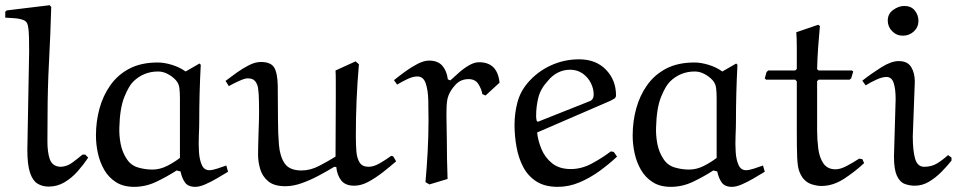

<svg xmlns="http://www.w3.org/2000/svg" viewBox="-28 -706 3677 738"><path d="M289.1 -111.8H299.8L311 -100.1Q293.9 -74.2 271 -48.1Q248 -22 220 -5.4Q191.9 11.2 159.2 11.2Q134.3 11.2 115.7 -0.5Q97.2 -12.2 87.2 -42.7Q77.1 -73.2 77.1 -129.9L84 -507.8Q84 -532.7 83.5 -561.3Q83 -589.8 79.1 -607.9Q76.2 -624 61 -629.4Q45.9 -634.8 26.9 -636Q7.8 -637.2 -7.8 -638.2V-661.1L-2 -666L163.1 -686L168.9 -679.2Q166 -574.2 160.4 -469Q154.8 -363.8 154.8 -258.8Q154.8 -210 154.3 -166Q153.8 -122.1 163.3 -94.5Q172.9 -66.9 203.1 -64.9Q228 -64.9 249 -80.3Q270 -95.7 289.1 -111.8Z M685.5 -431.2 738.8 -461.9 743.7 -457Q737.8 -348.1 737.8 -238.8Q737.8 -215.8 736.3 -183.8Q734.9 -151.9 736.8 -121.8Q738.8 -91.8 747.8 -71.8Q756.8 -51.8 776.9 -51.8Q788.1 -51.8 806.9 -57.9Q825.7 -64 841.8 -69.8L848.6 -45.9Q828.6 -33.7 805.7 -20.3Q782.7 -6.8 760.7 2.7Q738.8 12.2 722.7 12.2Q694.8 12.2 682.9 -4.9Q670.9 -22 666 -46.9L650.9 -50.8Q613.8 -26.9 572.8 -7.3Q531.7 12.2 487.8 12.2Q445.8 12.2 417.7 -5.9Q389.6 -23.9 372.8 -53Q356 -82 348.4 -116.5Q340.8 -150.9 340.8 -185.1Q340.8 -238.3 354.2 -288.1Q367.7 -337.9 396.2 -378.4Q424.8 -418.9 469.7 -442.4Q514.6 -465.8 578.6 -465.8Q602.5 -465.8 632.1 -457Q661.6 -448.2 685.5 -431.2ZM663.6 -99.1V-329.1Q663.6 -349.1 661.6 -366.9Q659.7 -384.8 647.9 -397.9Q634.8 -412.1 616.7 -421.6Q598.6 -431.2 579.6 -431.2Q524.4 -431.2 484.9 -393.1Q467.8 -377 450.2 -334Q432.6 -291 430.7 -214.8Q429.7 -184.1 435.8 -152.6Q441.9 -121.1 459 -95.2Q475.1 -70.3 502.4 -62.3Q529.8 -54.2 557.6 -54.2Q586.4 -54.2 614 -68.1Q641.6 -82 663.6 -99.1Z M1483.4 -105 1494.6 -85.9Q1471.7 -65.9 1443.6 -43.9Q1415.5 -22 1387.7 -7.1Q1359.9 7.8 1333.5 7.8Q1299.3 7.8 1283.4 -12.7Q1267.6 -33.2 1264.6 -64L1256.8 -64.9Q1229 -47.9 1196.3 -30.5Q1163.6 -13.2 1131.1 -1.7Q1098.6 9.8 1068.8 9.8Q1025.9 9.8 1003.2 -9Q980.5 -27.8 972.2 -55.9Q963.9 -84 963.9 -111.8Q963.9 -124 964.4 -147Q964.8 -169.9 965.8 -195.1Q966.8 -220.2 967.3 -242.2Q967.8 -264.2 967.8 -274.9Q967.8 -320.8 966.3 -344.5Q964.8 -368.2 961.2 -378.7Q957.5 -389.2 950.7 -396Q942.9 -404.8 922.9 -404.8Q913.1 -404.8 890.9 -394.8Q868.7 -384.8 851.6 -375L838.9 -395Q858.9 -410.2 882.3 -427Q905.8 -443.8 929.7 -455.8Q953.6 -467.8 974.6 -467.8Q1012.7 -467.8 1025.6 -446.8Q1038.6 -425.8 1039.6 -377.4Q1040.5 -329.1 1040.5 -244.1Q1040.5 -193.4 1044.2 -149.2Q1047.9 -105 1066.2 -77.9Q1084.5 -50.8 1130.9 -50.8Q1165 -50.8 1198.7 -68.4Q1232.4 -85.9 1261.7 -104Q1261.7 -152.8 1262.2 -214.4Q1262.7 -275.9 1262.7 -329.1Q1262.7 -364.3 1262.7 -391.6Q1262.7 -418.9 1261.7 -435.1L1338.9 -470.2L1351.6 -459Q1339.4 -319.8 1339.8 -181.2Q1339.8 -151.4 1341.8 -124.8Q1343.8 -98.1 1354.2 -81.5Q1364.7 -64.9 1388.7 -64.9Q1408.7 -64.9 1432.6 -78.9Q1456.5 -92.8 1475.6 -106.9Z M1838.4 -338.9 1826.2 -344.2Q1822.3 -365.2 1810.3 -383.5Q1798.3 -401.9 1773.4 -401.9Q1742.7 -401.9 1723.4 -380.9Q1704.1 -359.9 1696.3 -339.8Q1689.5 -323.7 1688.5 -293.9Q1687.5 -264.2 1688.5 -230.5Q1689.5 -196.8 1689.5 -169.9Q1689.5 -94.7 1692.4 -18.1L1622.6 2.9L1607.4 -5.9Q1612.3 -59.1 1615.7 -121.1Q1619.1 -183.1 1619.1 -243.2Q1619.1 -282.2 1618.2 -321Q1617.2 -359.9 1608.2 -386Q1599.1 -412.1 1576.2 -412.1Q1559.1 -412.1 1538.1 -402.1Q1517.1 -392.1 1498.5 -380.9L1486.3 -397.9Q1506.3 -414.1 1529.8 -431.2Q1553.2 -448.2 1577.4 -460.7Q1601.6 -473.1 1621.1 -473.1Q1655.3 -473.1 1672.4 -453.1Q1689.5 -433.1 1693.4 -400.9L1703.1 -397Q1718.3 -411.1 1736.8 -427.5Q1755.4 -443.8 1775.4 -455.3Q1795.4 -466.8 1813.5 -466.8Q1884.3 -466.8 1892.1 -388.2Z M2318.8 -318.8 2036.6 -196.8Q2039.6 -166 2053.2 -133.1Q2066.9 -100.1 2094.5 -78.1Q2122.1 -56.2 2166 -56.2Q2207 -56.2 2246.3 -77.1Q2285.6 -98.1 2319.8 -124L2331.1 -122.1L2343.8 -104Q2313 -75.2 2276.4 -48.6Q2239.7 -22 2199.2 -4.9Q2158.7 12.2 2115.7 12.2Q2065.9 12.2 2033.4 -8.8Q2001 -29.8 1982.9 -64.5Q1964.8 -99.1 1957.3 -141.6Q1949.7 -184.1 1949.7 -226.1Q1949.7 -270 1960.7 -312Q1971.7 -354 2001 -388.2Q2038.1 -431.2 2089.4 -454.6Q2140.6 -478 2197.8 -478Q2262.7 -478 2301.3 -438Q2339.8 -397.9 2339.8 -339.8Q2339.8 -331.1 2333.3 -326.9Q2326.7 -322.8 2318.8 -318.8ZM2078.6 -396Q2049.8 -365.2 2041.3 -331.1Q2032.7 -296.9 2032.7 -259.8Q2032.7 -255.9 2033.2 -251.5Q2033.7 -247.1 2034.7 -242.2L2039.1 -237.8L2240.7 -317.9Q2245.6 -319.8 2249.8 -325.9Q2253.9 -332 2253.9 -344.2Q2253.9 -365.2 2242.9 -387.2Q2231.9 -409.2 2211.4 -423.6Q2190.9 -438 2163.1 -438Q2138.2 -438 2116.5 -427Q2094.7 -416 2078.6 -396Z M2748.5 -431.2 2801.8 -461.9 2806.6 -457Q2800.8 -348.1 2800.8 -238.8Q2800.8 -215.8 2799.3 -183.8Q2797.9 -151.9 2799.8 -121.8Q2801.8 -91.8 2810.8 -71.8Q2819.8 -51.8 2839.8 -51.8Q2851.1 -51.8 2869.9 -57.9Q2888.7 -64 2904.8 -69.8L2911.6 -45.9Q2891.6 -33.7 2868.7 -20.3Q2845.7 -6.8 2823.7 2.7Q2801.8 12.2 2785.6 12.2Q2757.8 12.2 2745.8 -4.9Q2733.9 -22 2729 -46.9L2713.9 -50.8Q2676.8 -26.9 2635.7 -7.3Q2594.7 12.2 2550.8 12.2Q2508.8 12.2 2480.7 -5.9Q2452.6 -23.9 2435.8 -53Q2418.9 -82 2411.4 -116.5Q2403.8 -150.9 2403.8 -185.1Q2403.8 -238.3 2417.2 -288.1Q2430.7 -337.9 2459.2 -378.4Q2487.8 -418.9 2532.7 -442.4Q2577.6 -465.8 2641.6 -465.8Q2665.5 -465.8 2695.1 -457Q2724.6 -448.2 2748.5 -431.2ZM2726.6 -99.1V-329.1Q2726.6 -349.1 2724.6 -366.9Q2722.7 -384.8 2710.9 -397.9Q2697.8 -412.1 2679.7 -421.6Q2661.6 -431.2 2642.6 -431.2Q2587.4 -431.2 2547.9 -393.1Q2530.8 -377 2513.2 -334Q2495.6 -291 2493.7 -214.8Q2492.7 -184.1 2498.8 -152.6Q2504.9 -121.1 2522 -95.2Q2538.1 -70.3 2565.4 -62.3Q2592.8 -54.2 2620.6 -54.2Q2649.4 -54.2 2677 -68.1Q2704.6 -82 2726.6 -99.1Z M3032.7 -582 3116.7 -610.8 3123.5 -606Q3119.6 -563 3116.7 -523.4Q3113.8 -483.9 3112.8 -439.9L3118.7 -435.1H3246.6L3251.5 -431.2L3243.7 -404.8L3237.8 -399.9H3118.7L3112.8 -394V-205.1Q3112.8 -169.9 3117.2 -135Q3121.6 -100.1 3137.2 -77.6Q3152.8 -55.2 3183.6 -55.2Q3202.6 -55.2 3227.5 -68.6Q3252.4 -82 3274.4 -96.2L3286.6 -94.2L3293.5 -79.1Q3259.3 -46.9 3216.6 -19Q3173.8 8.8 3129.4 8.8Q3112.3 8.8 3092 2.4Q3071.8 -3.9 3057.6 -22Q3047.9 -36.1 3042.7 -52Q3037.6 -67.9 3036.1 -102.1Q3034.7 -136.2 3034.7 -203.1V-393.1L3028.8 -399.9H2916.5L2911.6 -404.8L2918.5 -429.2L2924.8 -435.1H3028.8L3034.7 -440.9Q3034.7 -479 3034.7 -521Q3034.7 -563 3032.7 -582Z M3502.4 -625Q3501.5 -600.1 3483.9 -584.5Q3466.3 -568.8 3442.4 -568.8Q3418.5 -568.8 3401.4 -585.9Q3384.3 -603 3384.3 -627Q3384.3 -652.8 3405.3 -668Q3426.3 -683.1 3448.2 -683.1Q3474.1 -683.1 3488.3 -665.5Q3502.4 -647.9 3502.4 -625ZM3488.3 -392.1 3480.5 -182.1Q3480.5 -127 3489.5 -95.9Q3498.5 -64.9 3524.4 -64.9Q3553.2 -64.9 3574.7 -78.4Q3596.2 -91.8 3616.2 -109.9L3629.4 -100.1V-88.9Q3612.3 -66.9 3589.8 -44.4Q3567.4 -22 3542 -7.1Q3516.6 7.8 3488.3 7.8Q3467.3 7.8 3448.7 0.5Q3430.2 -6.8 3419.2 -31Q3408.2 -55.2 3408.2 -104L3414.6 -325.2Q3414.6 -364.3 3407 -387.2Q3399.4 -410.2 3379.4 -410.2Q3363.3 -410.2 3340.3 -399.7Q3317.4 -389.2 3299.3 -377.9L3286.6 -396Q3320.8 -422.9 3359.1 -447Q3397.5 -471.2 3426.3 -471.2Q3460.4 -471.2 3474.4 -448.2Q3488.3 -425.3 3488.3 -392.1Z"/></svg>

Font: Aref Ruqaa
Style: Regular
Weight: 400
Designer: Abdullah Aref
Version: Version 1.002